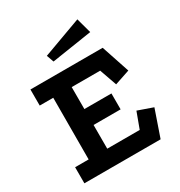

<svg xmlns="http://www.w3.org/2000/svg" viewBox="-185 -919 978 1045"><g transform="rotate(-30 304.5 -396.0)"><path d="M42 -589H496L555 -412L460 -380L422 -488H243V-350H413V-250H243V-101H447L484 -201L578 -168L520 0H41V-101H126L127 -488H42ZM454 -792 480 -697 227 -658 211 -703Z"/></g></svg>

Font: Podkova
Style: Bold
Weight: 700
Designer: Ilya Yudin
Foundry: Cyreal (www.cyreal.org)
Version: Version 2.102; ttfautohint (v1.8.1.43-b0c9)